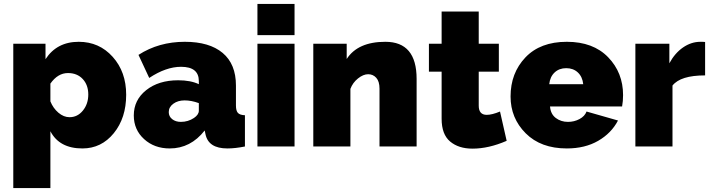

<svg xmlns="http://www.w3.org/2000/svg" viewBox="-20 -750 3642 983"><path d="M402 10Q284 10 238 -78V213H48V-526H213V-447Q271 -536 383 -536Q488 -536 557 -459Q626 -382 626 -265Q626 -146 562.5 -68Q499 10 402 10ZM336 -150Q377 -150 404.5 -184Q432 -218 432 -266Q432 -315 403.5 -345.5Q375 -376 328 -376Q276 -376 238 -322V-231Q252 -196 279 -173Q306 -150 336 -150Z M849 10Q770 10 717.5 -38Q665 -86 665 -159Q665 -238 728.5 -288.5Q792 -339 892 -339Q956 -339 998 -319V-335Q998 -408 907 -408Q830 -408 744 -351L689 -469Q793 -536 926 -536Q1052 -536 1120 -479Q1188 -422 1188 -312V-210Q1188 -183 1198 -172Q1208 -161 1234 -160V0Q1184 10 1144 10Q1047 10 1032 -63L1028 -82Q956 10 849 10ZM906 -126Q943 -126 973 -146Q998 -163 998 -183V-222Q960 -236 925 -236Q891 -236 867.5 -219Q844 -202 844 -176Q844 -154 861.5 -140Q879 -126 906 -126Z M1488 0H1298V-526H1488ZM1488 -570H1298V-730H1488Z M2113 -346V0H1923V-296Q1923 -333 1906.5 -351.5Q1890 -370 1865 -370Q1840 -370 1813 -348.5Q1786 -327 1774 -295V0H1584V-526H1755V-448Q1812 -536 1953 -536Q2113 -536 2113 -346Z M2540 -179 2574 -29Q2482 11 2399 11Q2328 11 2284.5 -25.5Q2241 -62 2241 -142V-383H2176V-526H2241V-691H2431V-526H2534V-383H2431V-209Q2431 -162 2472 -162Q2499 -162 2540 -179Z M2882 10Q2749 10 2671.5 -67.5Q2594 -145 2594 -256Q2594 -376 2670 -456Q2746 -536 2882 -536Q3017 -536 3093.5 -457Q3170 -378 3170 -263Q3170 -232 3165 -205H2796Q2799 -166 2825.5 -146Q2852 -126 2888 -126Q2920 -126 2947 -140.5Q2974 -155 2983 -179L3144 -133Q3110 -68 3042.5 -29Q2975 10 2882 10ZM2792 -319H2966Q2962 -357 2938.5 -379Q2915 -401 2879 -401Q2843 -401 2819.5 -379Q2796 -357 2792 -319Z M3590 -535V-364Q3464 -364 3423 -312V0H3233V-526H3407V-426Q3435 -478 3477 -507Q3519 -536 3566 -536Q3585 -536 3590 -535Z"/></svg>

Font: Raleway
Style: Heavy
Weight: 900
Designer: Matt McInerney, Pablo Impallari, Rodrigo Fuenzalida
Foundry: Matt McInerney, Pablo Impallari, Rodrigo Fuenzalida
Version: Version 2.001